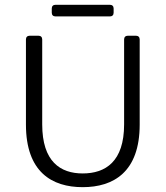

<svg xmlns="http://www.w3.org/2000/svg" viewBox="-20 -775 695 806"><path d="M197.3 -739.3V-721.7C197.3 -711.9 203.1 -706.1 212.9 -706.1H441.4C451.2 -706.1 457 -711.9 457 -721.7V-739.3C457 -749 451.2 -754.9 441.4 -754.9H212.9C203.1 -754.9 197.3 -749 197.3 -739.3ZM88.9 -252C88.9 -52.7 198.2 10.7 327.1 10.7C456.1 10.7 566.4 -52.7 566.4 -252V-609.4C566.4 -619.1 560.5 -625 550.8 -625H516.6C506.8 -625 501 -619.1 501 -609.4V-252.9C501 -96.7 422.9 -46.9 327.1 -46.9C233.4 -46.9 157.2 -96.7 157.2 -252.9V-609.4C157.2 -619.1 151.4 -625 141.6 -625H104.5C94.7 -625 88.9 -619.1 88.9 -609.4Z"/></svg>

Font: Ed Sans Neue Light
Style: Regular
Weight: 300
Designer: Stephen Hutchings
Version: Version 1.004;PS 001.004;hotconv 1.0.88;makeotf.lib2.5.64775